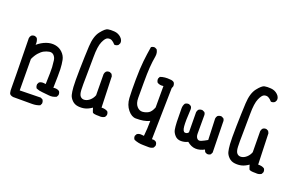

<svg xmlns="http://www.w3.org/2000/svg" viewBox="-100 -1167 2699 1728"><g transform="rotate(20 1250.0 -303.0)"><path d="M95.7 127Q63.5 122.1 58.1 103Q52.7 84 53.7 46.9Q54.7 9.8 46.9 -418.9Q48.8 -434.6 58.6 -446.3Q72.3 -458 93.8 -456.1L113.3 -446.3Q128.9 -418.9 125 -383.8Q164.1 -417 207.5 -432.6Q251 -448.2 292 -441.4Q333 -434.6 362.3 -406.2Q391.6 -377.9 399.4 -339.8Q407.2 -301.8 409.2 -253.4Q411.1 -205.1 407.2 -75.2Q440.4 -81.1 463.9 -65.4Q475.6 -51.8 473.6 -29.3L463.9 -9.8Q428.7 7.8 391.6 2.9Q354.5 -2 325.2 -3.9Q295.9 -5.9 268.6 -17.6Q256.8 -33.2 258.8 -55.7L268.6 -75.2Q288.1 -88.9 315.4 -85L331.1 -83Q335.9 -208 333.5 -245.1Q331.1 -282.2 327.1 -309.6Q323.2 -336.9 305.7 -354.5Q288.1 -372.1 261.7 -367.2Q235.4 -362.3 213.4 -350.6Q191.4 -338.9 168.9 -313.5Q146.5 -288.1 128.9 -249L130.9 50.8L331.1 46.9L350.6 56.6Q362.3 72.3 360.4 93.8L350.6 113.3Q317.4 127 276.4 127Q235.4 127 95.7 127Z M879.9 23.4Q823.2 24.4 817.4 11.2Q811.5 -2 803.7 -29.3Q770.5 -5.9 739.7 2Q709 9.8 673.8 5.9Q638.7 2 615.2 -21.5Q591.8 -44.9 585 -70.8Q578.1 -96.7 574.7 -143.1Q571.3 -189.5 573.7 -313Q576.2 -436.5 581.1 -534.7Q585.9 -632.8 625 -682.6Q664.1 -732.4 688.5 -737.3Q712.9 -742.2 750.5 -739.3Q788.1 -736.3 814.5 -711.9Q840.8 -687.5 836.9 -658.2L827.1 -638.7Q811.5 -625 790 -627Q770.5 -649.4 753.4 -657.7Q736.3 -666 714.8 -659.7Q693.4 -653.3 672.9 -606.9Q652.3 -560.5 652.3 -459.5Q652.3 -358.4 650.4 -273.9Q648.4 -189.5 650.4 -144Q652.3 -98.6 668.9 -82Q685.5 -65.4 710.9 -69.3Q736.3 -73.2 758.8 -93.8Q781.2 -114.3 792 -143.6L790 -344.7Q792 -360.4 801.8 -372.1Q815.4 -383.8 836.9 -381.8L856.4 -372.1L866.2 -352.5L876 -55.7Q909.2 -57.6 934.6 -43Q946.3 -29.3 944.3 -7.8L934.6 11.7Q911.1 27.3 879.9 23.4Z M1342.8 132.8Q1295.9 132.8 1254.9 115.2Q1242.2 101.6 1244.1 80.1L1254.9 60.5Q1274.4 46.9 1301.8 50.8L1321.3 52.7Q1325.2 17.6 1327.1 -19Q1329.1 -55.7 1329.1 -92.8Q1297.9 -79.1 1269 -74.2Q1240.2 -69.3 1199.2 -69.3Q1158.2 -69.3 1122.1 -113.3Q1085.9 -157.2 1082 -222.7Q1078.1 -288.1 1079.1 -397.5Q1080.1 -506.8 1087.9 -577.6Q1095.7 -648.4 1107.4 -718.8Q1121.1 -730.5 1142.6 -728.5L1162.1 -718.8Q1179.7 -691.4 1173.8 -654.3Q1164.1 -599.6 1160.2 -543.5Q1156.2 -487.3 1156.2 -396.5Q1156.2 -305.7 1156.2 -252Q1156.2 -198.2 1180.7 -170.9Q1205.1 -143.6 1235.8 -146.5Q1266.6 -149.4 1291 -164.1Q1315.4 -178.7 1333 -223.6V-428.7Q1299.8 -422.9 1274.4 -438.5Q1262.7 -454.1 1264.6 -475.6L1274.4 -495.1Q1317.4 -510.7 1370.1 -504.9Q1391.6 -504.9 1407.2 -493.2Q1418.9 -477.5 1417 -456.1L1409.2 -436.5L1399.4 56.6Q1422.9 52.7 1440.4 66.4Q1452.1 80.1 1450.2 101.6L1440.4 121.1Q1420.9 134.8 1394.5 133.8Q1368.2 132.8 1342.8 132.8Z M1909.2 11.7 1889.6 2 1879.9 -19.5Q1836.9 3.9 1795.4 2Q1753.9 0 1714.8 -33.2Q1685.5 -17.6 1649.4 -17.6Q1613.3 -17.6 1590.8 -42.5Q1568.4 -67.4 1563.5 -93.8Q1558.6 -120.1 1556.6 -166Q1554.7 -211.9 1554.7 -295.9Q1554.7 -323.2 1568.4 -344.7Q1584 -356.4 1605.5 -354.5L1625 -344.7Q1636.7 -331.1 1634.8 -309.6Q1627.9 -201.2 1632.3 -152.3Q1636.7 -103.5 1657.7 -100.6Q1678.7 -97.7 1691.4 -116.2L1689.5 -307.6Q1691.4 -323.2 1701.2 -335Q1716.8 -346.7 1738.3 -344.7L1758.8 -335Q1770.5 -321.3 1768.6 -299.8Q1768.6 -159.2 1768.6 -130.9Q1768.6 -102.5 1782.7 -86.9Q1796.9 -71.3 1820.8 -81.1Q1844.7 -90.8 1877.9 -110.4L1870.1 -313.5Q1872.1 -329.1 1881.8 -340.8Q1897.5 -352.5 1918.9 -350.6L1938.5 -340.8Q1950.2 -327.1 1948.2 -305.7L1954.1 -17.6L1944.3 2Q1930.7 13.7 1909.2 11.7Z M2379.9 23.4Q2323.2 24.4 2317.4 11.2Q2311.5 -2 2303.7 -29.3Q2270.5 -5.9 2239.7 2Q2209 9.8 2173.8 5.9Q2138.7 2 2115.2 -21.5Q2091.8 -44.9 2085 -70.8Q2078.1 -96.7 2074.7 -143.1Q2071.3 -189.5 2073.7 -313Q2076.2 -436.5 2081.1 -534.7Q2085.9 -632.8 2125 -682.6Q2164.1 -732.4 2188.5 -737.3Q2212.9 -742.2 2250.5 -739.3Q2288.1 -736.3 2314.5 -711.9Q2340.8 -687.5 2336.9 -658.2L2327.1 -638.7Q2311.5 -625 2290 -627Q2270.5 -649.4 2253.4 -657.7Q2236.3 -666 2214.8 -659.7Q2193.4 -653.3 2172.9 -606.9Q2152.3 -560.5 2152.3 -459.5Q2152.3 -358.4 2150.4 -273.9Q2148.4 -189.5 2150.4 -144Q2152.3 -98.6 2168.9 -82Q2185.5 -65.4 2210.9 -69.3Q2236.3 -73.2 2258.8 -93.8Q2281.2 -114.3 2292 -143.6L2290 -344.7Q2292 -360.4 2301.8 -372.1Q2315.4 -383.8 2336.9 -381.8L2356.4 -372.1L2366.2 -352.5L2376 -55.7Q2409.2 -57.6 2434.6 -43Q2446.3 -29.3 2444.3 -7.8L2434.6 11.7Q2411.1 27.3 2379.9 23.4Z"/></g></svg>

Font: JasonHandwriting2
Style: Regular
Weight: 400
Version: Version 1.05.10